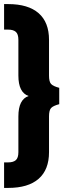

<svg xmlns="http://www.w3.org/2000/svg" viewBox="-40 -720 310 940"><path d="M200 -150Q200 -180 210 -191Q220 -202 250 -210V-290Q220 -298 210 -309Q200 -320 200 -350H50Q50 -267 100 -250Q50 -233 50 -150ZM0 -700H-20V-575H0Q25 -575 37.5 -564Q50 -553 50 -525V-350H200V-525Q200 -611 149 -655.5Q98 -700 0 -700ZM0 200Q98 200 149 155.5Q200 111 200 25V-150H50V25Q50 53 37.5 64Q25 75 0 75H-20V200Z"/></svg>

Font: Millimetre
Style: Bold
Weight: 800
Designer: Jérémy Landes
Version: Version 1.0